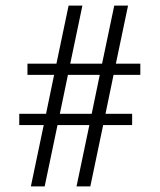

<svg xmlns="http://www.w3.org/2000/svg" viewBox="-20 -666 570 686"><path d="M139.6 0H90.3L136.2 -219.2H48.8V-259.3H144.5L173.3 -398.4H78.1V-438.5H181.6L225.1 -646H274.4L231 -438.5H344.7L388.2 -646H437.5L394 -438.5H481.4V-398.4H385.7L356.9 -259.3H452.1V-219.2H348.6L302.7 0H253.4L299.3 -219.2H185.5ZM336.4 -398.4H222.7L193.8 -259.3H307.6Z"/></svg>

Font: AzarMehrMonospaced
Style: SansRegular
Weight: 1
Designer: Amin Abedi
Version: Version 1.00